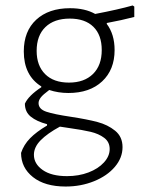

<svg xmlns="http://www.w3.org/2000/svg" viewBox="-20 -490 520 702"><path d="M371 -406 370 -403Q399 -365 399 -307Q399 -235 353.5 -192.5Q308 -150 230 -150Q193 -150 160 -161Q137 -144 129 -133.5Q121 -123 121 -113Q121 -91 149.5 -81.5Q178 -72 239 -63Q298 -54 336 -44Q374 -34 401 -12Q428 10 428 48Q428 87 400 120Q372 153 324 172.5Q276 192 220 192Q144 192 100.5 157.5Q57 123 57 69Q67 39 90 15.5Q113 -8 152 -31V-36Q114 -46 92.5 -63.5Q71 -81 71 -111Q84 -140 131 -171V-174Q67 -214 67 -302Q67 -376 112.5 -418Q158 -460 236 -460Q291 -460 328 -439Q412 -455 465 -470L471 -466V-428Q425 -416 371 -406ZM352 -307Q352 -362 321.5 -392Q291 -422 235 -422Q178 -422 146 -391Q114 -360 114 -304Q114 -250 145 -219Q176 -188 232 -188Q288 -188 320 -219.5Q352 -251 352 -307ZM232 -22 199 -27Q153 -2 128.5 23Q104 48 104 76Q104 109 136 131.5Q168 154 225 154Q268 154 303.5 140.5Q339 127 360 104Q381 81 381 55Q381 29 361 14Q341 -1 311.5 -8Q282 -15 232 -22Z"/></svg>

Font: Luna Sans Light
Style: Regular
Weight: 300
Designer: Juan Pablo del Peral
Foundry: Huerta Tipografica
Version: Version 2.001; ttfautohint (v1.5)